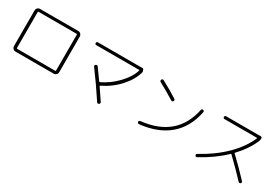

<svg xmlns="http://www.w3.org/2000/svg" viewBox="52 -1689 3895 2707"><g transform="rotate(30 2000.0 -335.5)"><path d="M181.6 -652.3V-68.4Q181.6 -59.6 190.4 -58.6H809.6Q817.4 -58.6 818.4 -68.4V-652.3Q818.4 -661.1 809.6 -661.1H190.4Q181.6 -661.1 181.6 -652.3ZM188.5 -12.7Q165 -12.7 148.4 -29.8Q131.8 -46.9 131.8 -70.3V-650.4Q131.8 -673.8 148.4 -690.4Q165 -707 188.5 -707H811.5Q835 -707 851.6 -689.9Q868.2 -672.9 868.2 -650.4V-70.3Q868.2 -46.9 851.6 -29.8Q835 -12.7 811.5 -12.7Z M1129.9 -661.1Q1120.1 -661.1 1113.8 -667.5Q1107.4 -673.8 1107.4 -684.1Q1107.4 -694.3 1113.8 -700.7Q1120.1 -707 1129.9 -707H1863.3Q1869.1 -707 1874.5 -695.3Q1879.9 -683.6 1882.8 -671.9L1885.7 -661.1V-660.2Q1852.5 -525.4 1736.8 -397Q1621.1 -268.6 1462.9 -193.4Q1456.1 -190.4 1460.9 -182.6Q1518.6 -98.6 1585 1Q1590.8 9.8 1588.9 20.5Q1586.9 31.2 1578.1 36.1Q1555.7 48.8 1543 29.3Q1393.6 -197.3 1255.9 -381.8Q1242.2 -400.4 1261.7 -416Q1283.2 -429.7 1297.9 -410.2Q1358.4 -329.1 1421.9 -238.3Q1427.7 -230.5 1434.6 -234.4Q1574.2 -300.8 1686 -418Q1797.9 -535.2 1833 -653.3Q1835 -661.1 1826.2 -661.1Z M2176.8 -664.1Q2168 -668 2165 -678.7Q2162.1 -689.5 2167 -698.2Q2177.7 -719.7 2200.2 -708Q2338.9 -634.8 2460.9 -556.6Q2469.7 -551.8 2471.7 -541.5Q2473.6 -531.2 2468.8 -522Q2463.9 -512.7 2453.6 -511.2Q2443.4 -509.8 2434.6 -514.6Q2310.5 -592.8 2176.8 -664.1ZM2909.2 -595.7Q2856.4 -331.1 2679.2 -179.7Q2502 -28.3 2208 2.9Q2198.2 3.9 2190.4 -2.4Q2182.6 -8.8 2180.7 -18.6Q2179.7 -28.3 2186.5 -36.1Q2193.4 -43.9 2203.1 -44.9Q2758.8 -104.5 2863.3 -607.4Q2865.2 -617.2 2873 -622.1Q2880.9 -627 2891.1 -625Q2901.4 -623 2906.2 -614.7Q2911.1 -606.4 2909.2 -595.7Z M3151.4 -3.9Q3131.8 6.8 3120.1 -12.7Q3109.4 -34.2 3127.9 -43.9Q3353.5 -166 3514.2 -324.2Q3674.8 -482.4 3748 -654.3Q3752 -662.1 3743.2 -662.1H3216.8Q3207 -662.1 3200.7 -668.5Q3194.3 -674.8 3194.3 -685.1Q3194.3 -695.3 3200.7 -701.7Q3207 -708 3216.8 -708H3781.2Q3791 -708 3797.4 -701.7Q3803.7 -695.3 3803.7 -684.6Q3803.7 -660.2 3795.9 -641.6Q3728.5 -479.5 3583 -326.2Q3577.1 -320.3 3583 -314.5Q3732.4 -172.9 3867.2 -28.3Q3883.8 -9.8 3867.2 5.9Q3860.4 12.7 3850.1 12.2Q3839.8 11.7 3833 4.9Q3702.1 -134.8 3549.8 -281.2Q3543.9 -287.1 3538.1 -281.2Q3374 -123 3151.4 -3.9Z"/></g></svg>

Font: Rounded Mgen+ 1mn light
Style: Regular
Weight: 200
Designer: [Source Han Sans]
Ryoko NISHIZUKA  (kana & ideographs); Paul D. Hunt (Latin, Greek & Cyrillic); Wenlong ZHANG  (bopomofo
Version: Version 1.059.20150602